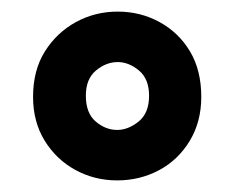

<svg xmlns="http://www.w3.org/2000/svg" viewBox="-20 -732 405 331"><path d="M182 -421Q143 -421 110 -439Q77 -457 57 -489.5Q37 -522 37 -565Q37 -611 57.5 -643.5Q78 -676 111 -694Q144 -712 183 -712Q222 -712 255 -694Q288 -676 307.5 -643.5Q327 -611 327 -565Q327 -522 307 -489Q287 -456 254 -438.5Q221 -421 182 -421ZM182 -508Q201 -508 219 -522.5Q237 -537 237 -567Q237 -596 219.5 -610.5Q202 -625 183 -625Q163 -625 145.5 -610.5Q128 -596 128 -567Q128 -537 145 -522.5Q162 -508 182 -508Z"/></svg>

Font: DM Sans 9pt 36pt ExtraBold
Style: Regular
Weight: 800
Version: Version 4.004;gftools[0.9.30]